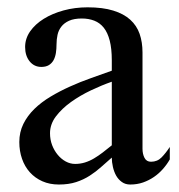

<svg xmlns="http://www.w3.org/2000/svg" viewBox="-20 -489 485 519"><path d="M365.2 -86.9Q365.2 -72.8 370.6 -62.3Q376 -51.8 388.2 -51.8Q405.3 -51.8 416.7 -63.5Q428.2 -75.2 439 -91.8V-58.1Q431.2 -44.4 420.4 -32.2Q409.7 -20 396.2 -10.7Q382.8 -1.5 366.7 4.2Q350.6 9.8 332 9.8Q318.8 9.8 309.3 2.9Q299.8 -3.9 293.9 -14.4Q288.1 -24.9 285.2 -37.8Q282.2 -50.8 282.2 -63Q267.6 -50.3 253.4 -37.6Q239.3 -24.9 222.7 -14.2Q206.1 -3.4 185.8 3.2Q165.5 9.8 139.2 9.8Q114.3 9.8 94.5 1Q74.7 -7.8 60.8 -23.2Q46.9 -38.6 39.6 -59.6Q32.2 -80.6 32.2 -105Q32.2 -131.8 43.2 -154.1Q54.2 -176.3 73 -194.6Q91.8 -212.9 116.7 -227.8Q141.6 -242.7 169.2 -255.1Q196.8 -267.6 225.8 -277.8Q254.9 -288.1 282.2 -297.9V-326.2Q282.2 -357.4 276.6 -379.2Q271 -400.9 260.5 -414.1Q250 -427.2 234.9 -433.1Q219.7 -439 201.2 -439Q180.2 -439 166.7 -432.9Q153.3 -426.8 145.8 -417Q138.2 -407.2 135.5 -394.8Q132.8 -382.3 132.8 -369.1Q132.8 -356.9 131.1 -345.9Q129.4 -335 124.8 -326.4Q120.1 -317.9 112.1 -313Q104 -308.1 91.8 -308.1Q72.3 -308.1 60.1 -323.2Q47.9 -338.4 47.9 -361.8Q47.9 -384.8 61.5 -404.3Q75.2 -423.8 98.4 -438.2Q121.6 -452.6 152.1 -460.9Q182.6 -469.2 216.8 -469.2Q257.8 -469.2 286.1 -460.4Q314.5 -451.7 332 -435.8Q349.6 -419.9 357.4 -397.5Q365.2 -375 365.2 -347.2ZM282.2 -268.1Q255.4 -258.8 226.1 -244.9Q196.8 -231 172.1 -213.4Q147.5 -195.8 131.3 -174.6Q115.2 -153.3 115.2 -128.9Q115.2 -111.8 120.8 -96.9Q126.5 -82 136 -70.6Q145.5 -59.1 157.7 -52.5Q169.9 -45.9 183.1 -45.9Q196.8 -45.9 209.5 -49.8Q222.2 -53.7 234.1 -60.8Q246.1 -67.9 257.8 -76.9Q269.5 -85.9 282.2 -96.2Z"/></svg>

Font: Chandrasa
Style: Regular
Weight: 400
Designer: R.S. Wihananto
Foundry: R.S. Wihananto
Version: Version 2.0.1